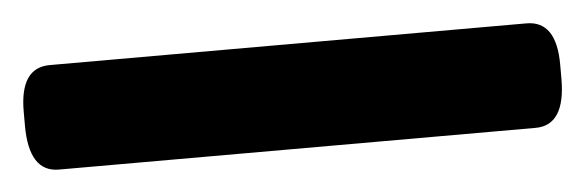

<svg xmlns="http://www.w3.org/2000/svg" viewBox="-45 -21 626 205"><g transform="rotate(-5 267.5 82.0)"><path d="M12 138Q-20 138 -20 88V73Q-20 26 12 26H523Q555 26 555 73V88Q555 138 523 138Z"/></g></svg>

Font: Asap ExtraBold
Style: Regular
Weight: 800
Designer: Pablo Cosgaya
Foundry: Omnibus-Type
Version: Version 3.001; ttfautohint (v1.8.4.7-5d5b)